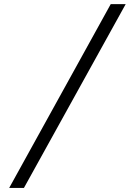

<svg xmlns="http://www.w3.org/2000/svg" viewBox="-20 -780 640 938"><path d="M96.9 138.1 594.1 -759.9H521L24.9 138.1Z"/></svg>

Font: Margiela Mono Italic Italic
Style: Regular
Weight: 400
Designer: Mike Abbink, Paul van der Laan, Pieter van Rosmalen
Foundry: Bold Monday
Version: Version 2.003 2021